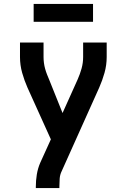

<svg xmlns="http://www.w3.org/2000/svg" viewBox="-20 -745 640 970"><path d="M161 205V198Q161 167 166 136.5Q171 106 183 78L237 -41L119 -302Q103 -338 92 -377Q81 -416 81 -457V-530H200V-457Q200 -442 202 -427Q204 -412 208 -397.5Q212 -383 217.5 -369Q223 -355 229 -341L296 -174L372 -343Q384 -370 392 -398.5Q400 -427 400 -457V-530H519V-457Q519 -416 508 -377Q497 -338 481 -302L292 119Q283 137 281.5 157.5Q280 178 280 198V205ZM450 -635H150V-725H450Z"/></svg>

Font: Iosevka Curly Extended
Style: Bold
Weight: 700
Width: 7
Monospace: yes
Designer: Belleve Invis
Foundry: Belleve Invis
Version: Version 11.1.0; ttfautohint (v1.8.3)